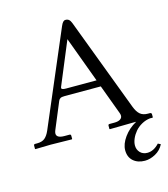

<svg xmlns="http://www.w3.org/2000/svg" viewBox="-127 -757 949 1082"><g transform="rotate(-15 347.5 -216.5)"><path d="M584.5 225.1Q543 225.1 517.1 202.4Q491.2 179.7 491.2 139.6Q491.2 103.5 519.3 64.2Q547.4 24.9 592.8 0Q580.1 0 571.3 0L438.5 2L436.5 0V-18.6Q436.5 -26.9 444.3 -26.9H472.2Q495.1 -26.9 507.1 -34.7Q519 -42.5 519 -55.2Q519 -63.5 515.6 -71.8L451.7 -244.1H241.2Q223.6 -244.1 216.1 -240Q208.5 -235.8 204.6 -226.6L140.1 -71.8Q135.7 -61.5 135.7 -53.2Q135.7 -26.9 182.1 -26.9H210.9Q219.2 -26.9 219.2 -18.6V0L217.3 2Q118.2 0 93.8 0L4.4 2L2.4 0V-18.6Q2.4 -26.9 10.3 -26.9H22Q50.8 -26.9 66.9 -40Q83 -53.2 95.2 -81.1L328.6 -628.4Q335.4 -644.5 341.8 -651.1Q348.1 -657.7 356 -657.7Q368.7 -657.7 376.5 -650.9Q384.3 -644 390.1 -628.4L594.7 -86.4Q606.4 -55.7 623.3 -41.3Q640.1 -26.9 668.9 -26.9H680.2Q683.6 -26.9 686.8 -24.7Q689.9 -22.5 689.9 -18.6V0L686.5 2L673.3 1.5Q647 4.4 623.5 17.6Q600.1 30.8 584.7 49.1Q569.3 67.4 560.3 88.1Q551.3 108.9 551.3 127.4Q551.3 151.9 567.1 168.7Q583 185.5 609.4 185.5Q646 185.5 678.7 150.4L694.3 158.2Q677.7 190.9 646.2 208Q614.7 225.1 584.5 225.1ZM259.3 -283.2H437.5L338.9 -549.8L235.4 -300.8Q233.4 -296.4 233.4 -292.5Q233.4 -283.2 259.3 -283.2Z"/></g></svg>

Font: Libertinage
Style: l
Weight: 400
Designer: OSP
Foundry: OSP
Version: Version 1.0; 2008; OFL relea